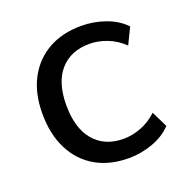

<svg xmlns="http://www.w3.org/2000/svg" viewBox="-100 -607 696 711"><g transform="rotate(-20 248.5 -251.5)"><path d="M292 9Q217 9 162 -22.5Q107 -54 76.5 -113.5Q46 -173 46 -255Q46 -336 77 -393.5Q108 -451 163 -481.5Q218 -512 292 -512Q341 -512 387 -495.5Q433 -479 462 -448L431 -384Q402 -412 367 -425.5Q332 -439 298 -439Q224 -439 182 -391.5Q140 -344 140 -254Q140 -163 182 -114Q224 -65 298 -65Q331 -65 366 -78Q401 -91 431 -119L462 -56Q432 -24 385.5 -7.5Q339 9 292 9Z"/></g></svg>

Font: Mulish ExtraLight Medium
Style: Regular
Weight: 500
Version: Version 3.603